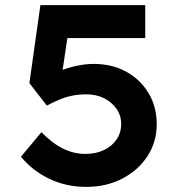

<svg xmlns="http://www.w3.org/2000/svg" viewBox="-20 -724 703 751"><path d="M318 7Q239 7 173 -24.5Q107 -56 62 -111L142 -207Q185 -163 227 -142.5Q269 -122 314 -122Q355 -122 386.5 -137Q418 -152 436 -178.5Q454 -205 454 -239Q454 -272 436 -298Q418 -324 387.5 -339.5Q357 -355 318 -355Q287 -355 261 -349.5Q235 -344 211.5 -334Q188 -324 163 -311L95 -399L138 -704H548V-575H214L250 -619L217 -397L170 -420Q186 -434 215 -446.5Q244 -459 279 -466.5Q314 -474 347 -474Q417 -474 472 -444.5Q527 -415 560 -361.5Q593 -308 593 -238Q593 -169 557 -113.5Q521 -58 458.5 -25.5Q396 7 318 7Z"/></svg>

Font: Lexend Exa SemiBold
Style: Regular
Weight: 600
Designer: Bonnie Shaver-Troup, Thomas Jockin
Foundry: Lexend
Version: Version 1.007